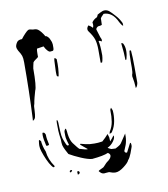

<svg xmlns="http://www.w3.org/2000/svg" viewBox="-84 -766 784 895"><g transform="rotate(-10 308.0 -318.5)"><path d="M419 -559Q424 -535 424 -499Q425 -493 423 -479Q421 -465 418 -458Q415 -457 411 -458V-519Q411 -549 405 -568Q399 -587 381 -611Q377 -616 377 -622Q377 -630 384 -639Q396 -634 404 -624Q408 -633 407 -640Q406 -647 406 -650Q415 -663 431 -670Q436 -679 436 -681L451 -689Q462 -695 471 -695Q483 -695 492.5 -687Q502 -679 518 -661Q534 -644 544 -622Q544 -619 544.5 -614.5Q545 -610 544 -610Q541 -610 536 -617.5Q531 -625 529 -629Q506 -680 464 -680Q449 -665 448 -662L447 -631Q444 -629 437.5 -628Q431 -627 429 -627Q419 -622 418 -614Q421 -606 424 -594.5Q427 -583 430 -575Q433 -570 435 -562Q435 -555 431 -555Q430 -557 426.5 -558.5Q423 -560 419 -559ZM200 -602Q197 -611 190.5 -618Q184 -625 179 -624Q164 -650 150 -660Q144 -664 136.5 -664.5Q129 -665 126 -665Q122 -666 115.5 -667.5Q109 -669 105 -667Q100 -665 89 -653.5Q78 -642 69 -630Q52 -630 45 -621Q36 -608 36 -598Q36 -591 42 -580Q53 -563 56.5 -552.5Q60 -542 60 -521Q60 -381 54 -262L53 -246Q63 -251 65.5 -261Q68 -271 69 -291Q69 -314 73 -322Q75 -335 79.5 -352.5Q84 -370 88 -383Q97 -400 97 -486Q97 -489 99.5 -499Q102 -509 103 -514Q106 -519 115 -525Q124 -531 128 -535V-551Q128 -566 130 -574Q134 -575 146 -576.5Q158 -578 162 -579Q169 -565 174 -560Q177 -556 181.5 -552.5Q186 -549 190 -550L200 -551Q206 -552 206 -565Q206 -578 206 -581Q205 -593 200 -602ZM521 -531Q527 -481 527 -450L532 -452Q538 -473 538 -492Q538 -514 529 -529ZM198 -446Q198 -433 200 -431L207 -429Q214 -464 212 -510Q206 -516 203 -517Q200 -511 200 -502Q200 -492 198 -456ZM563 -338V-409Q563 -461 560 -490H553Q550 -476 550 -441Q550 -435 550 -410.5Q550 -386 546 -378L545 -370Q551 -340 552 -313Q557 -317 560 -325Q563 -333 563 -338ZM408 -133Q421 -153 425.5 -178.5Q430 -204 428 -227Q428 -230 425.5 -235Q423 -240 422 -243Q421 -241 419 -238Q417 -235 417 -232Q418 -202 414 -178Q410 -154 397 -134Q397 -132 396 -130Q395 -128 394 -125Q404 -125 408 -133ZM164 -230Q165 -230 165 -229Q169 -226 169 -191L170 -171Q171 -153 174.5 -141.5Q178 -130 186 -112Q189 -105 193 -104.5Q197 -104 199 -107Q192 -129 190 -141Q189 -147 189 -169Q190 -179 197 -184Q199 -182 200.5 -170.5Q202 -159 202 -156Q206 -127 217 -112Q239 -83 243 -80Q255 -76 267.5 -73Q280 -70 282 -72Q273 -80 265 -86Q257 -92 252.5 -96.5Q248 -101 253 -102Q278 -95 294 -93Q302 -92 317 -92Q337 -92 347 -94L355 -95Q362 -101 370.5 -109.5Q379 -118 385 -125Q389 -112 390 -108L391 -89Q397 -95 402.5 -102.5Q408 -110 411 -114Q416 -104 403.5 -86.5Q391 -69 374 -62Q377 -59 382.5 -56.5Q388 -54 390 -53Q397 -52 410 -52Q412 -53 423 -59Q434 -65 438 -71Q456 -99 466 -113V-99Q466 -90 464 -79Q462 -68 459 -60Q452 -42 448 -33Q449 -27 453 -25Q457 -23 460 -25Q463 -31 481 -66H482Q484 -66 485 -62.5Q486 -59 486 -55Q486 -47 483 -41Q482 -37 474.5 -17.5Q467 2 458 12Q454 23 431 40.5Q408 58 391 58Q378 58 361 51Q353 51 347 52Q341 53 337 53Q325 53 314 38Q316 35 325.5 31Q335 27 338 25Q340 24 348.5 14.5Q357 5 359 4Q381 -11 381 -24Q381 -32 371 -38Q349 -28 294 -23Q274 -25 242.5 -38.5Q211 -52 189 -65Q185 -72 178 -85.5Q171 -99 168 -110Q166 -120 166 -138L163 -161Q161 -171 161 -216Q161 -230 164 -230ZM86 -170Q86 -155 94 -121L99 -120Q105 -120 108 -124Q101 -152 101 -172Q98 -180 95 -182Q92 -184 87 -183Q86 -179 86 -170ZM62 -126Q62 -114 67 -99Q73 -80 82.5 -58.5Q92 -37 102 -24Q105 -20 107 -18Q109 -16 112 -16Q116 -17 116 -21Q91 -56 87 -95Q81 -108 77.5 -123.5Q74 -139 74 -146Q67 -153 67 -153Q64 -152 64 -148Q62 -134 62 -126ZM188 11Q181 11 181 19Q181 21 186 21Q191 18 193 13Q193 11 188 11ZM225 25Q221 21 219 21Q215 22 215 26L216 38Q223 35 225 32.5Q227 30 225 25Z"/></g></svg>

Font: BM Euljiro oraeorae
Style: Regular
Weight: 400
Designer: Bongjin Kim; Bomjun Kim; Myungsoo Han; Hyesun Chae; Mikyoung Jeong; Wujin Sim; Minjae Kang; Suwha Jang;
Foundry: Sandoll Inc.
Version: Version 1.000;hotconv 1.0.109;makeexe 2.5.65596